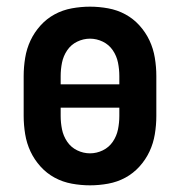

<svg xmlns="http://www.w3.org/2000/svg" viewBox="-20 -548 540 576"><path d="M250 8Q223 8 195.5 3Q168 -2 144 -15Q120 -28 101.5 -48.5Q83 -69 71.5 -93.5Q60 -118 55.5 -145.5Q51 -173 51 -200V-320Q51 -347 55.5 -374.5Q60 -402 71.5 -426.5Q83 -451 101.5 -471.5Q120 -492 144 -505Q168 -518 195.5 -523Q223 -528 250 -528Q277 -528 304.5 -523Q332 -518 356 -505Q380 -492 398.5 -471.5Q417 -451 428.5 -426.5Q440 -402 444.5 -374.5Q449 -347 449 -320V-200Q449 -173 444.5 -145.5Q440 -118 428.5 -93.5Q417 -69 398.5 -48.5Q380 -28 356 -15Q332 -2 304.5 3Q277 8 250 8ZM338 -295V-320Q338 -340 334 -360Q330 -380 318.5 -397Q307 -414 288.5 -423Q270 -432 250 -432Q230 -432 211.5 -423Q193 -414 181.5 -397Q170 -380 166 -360Q162 -340 162 -320V-295ZM250 -88Q270 -88 288.5 -97Q307 -106 318.5 -123Q330 -140 334 -160Q338 -180 338 -200V-225H162V-200Q162 -180 166 -160Q170 -140 181.5 -123Q193 -106 211.5 -97Q230 -88 250 -88Z"/></svg>

Font: Iosevka SS04
Style: Bold
Weight: 700
Monospace: yes
Designer: Belleve Invis
Foundry: Belleve Invis
Version: Version 19.0.0; ttfautohint (v1.8.4)